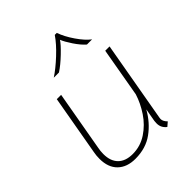

<svg xmlns="http://www.w3.org/2000/svg" viewBox="-200 -816 942 942"><g transform="rotate(-45 271.0 -345.0)"><path d="M415 -41Q415 -25 432 -8L411 10Q386 -9 386 -39Q386 -50 387 -56L399 -124Q366 -65 314.5 -27.5Q263 10 190 10Q132 10 98.5 -22.5Q65 -55 65 -115Q65 -138 69 -158L124 -470H154L99 -158Q95 -139 95 -118Q95 -69 121.5 -42.5Q148 -16 197 -16Q251 -16 295.5 -45.5Q340 -75 370 -120Q400 -165 415 -213L460 -470H490L416 -50Q415 -47 415 -41ZM340 -700H354Q367 -662 396.5 -619Q426 -576 454 -555H418Q395 -575 372 -609.5Q349 -644 341 -665Q329 -646 292 -610.5Q255 -575 224 -555H188Q225 -579 270 -621Q315 -663 340 -700Z"/></g></svg>

Font: KoHo ExtraLight
Style: Italic
Weight: 275
Italic angle: -10°
Version: Version 1.000; ttfautohint (v1.6)